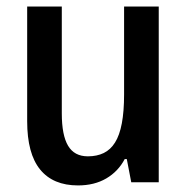

<svg xmlns="http://www.w3.org/2000/svg" viewBox="-20 -560 564 590"><path d="M219.7 9.8Q143.1 9.8 103.3 -39.1Q63.5 -87.9 63.5 -187.5V-540H169.9V-211.4Q169.9 -144.5 189.2 -112.1Q208.5 -79.6 250 -79.6Q277.8 -79.6 298.8 -89.8Q319.8 -100.1 333.5 -122.1Q361.3 -166 361.3 -269.5V-540H467.8V0H383.3L369.6 -71.3H363.3Q343.3 -33.2 306.6 -11.7Q270 9.8 219.7 9.8Z"/></svg>

Font: Open Sans
Style: Regular
Weight: 600
Width: 3
Foundry: Ascender Corporation
Version: Version 1.000